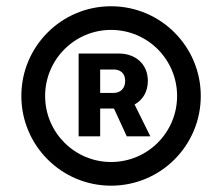

<svg xmlns="http://www.w3.org/2000/svg" viewBox="-20 -757 704 608"><path d="M229 -325.3H297.2V-413.4H335.9H340.9L381.4 -325.3H456L406.2 -426.1C431.5 -440.3 448.2 -465.6 448.2 -500.7C448.2 -555.8 407 -587.4 357.2 -587.4H229ZM47.6 -453.1C47.6 -296.2 174.7 -169 331.7 -169C489 -169 615.8 -296.2 615.8 -453.1C615.8 -610.1 488.6 -737.2 331.7 -737.2C174.7 -737.2 47.6 -610.1 47.6 -453.1ZM122.9 -453.1C122.9 -568.5 216.3 -662.3 331.7 -662.3C447.4 -662.3 540.8 -568.5 540.8 -453.1C540.8 -337.4 447.4 -244 331.7 -244C216.3 -244 122.9 -337.7 122.9 -453.1ZM297.2 -462.7V-536.9H340.2C359.4 -536.9 376.4 -526.6 376.4 -500.7C376.4 -475.5 359.7 -462.7 339.8 -462.7Z"/></svg>

Font: GiG Sans
Style: Bold
Weight: 700
Designer: Andreas Faust
Version: Version 1.100;FEAKit 1.0